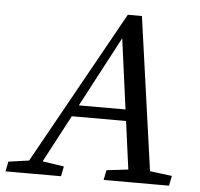

<svg xmlns="http://www.w3.org/2000/svg" viewBox="-79 -721 804 772"><g transform="rotate(5 323.5 -335.0)"><path d="M-29 0H195L203 -40L104 -55H86L-21 -40L-29 0ZM33 0H88L403 -595H389L469 0H557L463 -670H406L33 0ZM195 -244H481L494 -290H209L195 -244ZM367 0H631L639 -40L520 -55H502L375 -40L367 0Z"/></g></svg>

Font: Source Serif Variable
Style: Italic
Weight: 389
Italic angle: -12°
Designer: Frank Grießhammer
Foundry: Adobe Systems Incorporated
Version: Version 3.001;hotconv 1.0.111;makeotfexe 2.5.65597